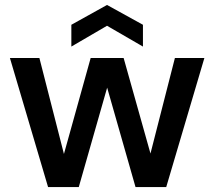

<svg xmlns="http://www.w3.org/2000/svg" viewBox="-20 -755 865 775"><path d="M174 0 20 -521H139L240 -126H236L346 -521H479L590 -126H585L686 -521H805L651 0H527L410 -410H415L298 0ZM268 -567V-655L412 -735L557 -655V-567L412 -651Z"/></svg>

Font: DM Sans 10pt SemiBold
Style: Regular
Weight: 600
Version: Version 4.004;gftools[0.9.30]